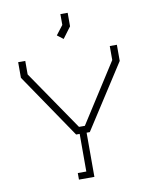

<svg xmlns="http://www.w3.org/2000/svg" viewBox="-98 -993 833 1065"><g transform="rotate(-10 318.0 -461.0)"><path d="M310 -288H343L556 -621V-700H596V-609L364 -249H346V0H259V-37H307V-249H287L40 -612V-700H80V-624ZM277 -809 317 -861V-922H358V-846L311 -783Z"/></g></svg>

Font: Turret Road Light
Style: Regular
Weight: 300
Designer: Noponies
Foundry: Noponies
Version: Version 1.001; ttfautohint (v1.8)